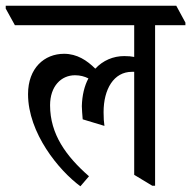

<svg xmlns="http://www.w3.org/2000/svg" viewBox="-57 -643 668 671"><path d="M224 8 254 -27C174 -97 118 -174 118 -275C118 -342 157 -380 205 -380C223 -380 238 -376 252 -369C238 -343 230 -310 229 -272C230 -255 230 -246 232 -226L308 -203C306 -216 305 -230 305 -251C305 -332 341 -392 404 -392C407 -392 410 -392 412 -392V-32L475 6H485V-555H591V-564L559 -623H-37V-613L-5 -555H412V-444C403 -446 391 -447 377 -447C339 -447 303 -432 276 -403C247 -432 212 -455 167 -455C98 -455 41 -405 41 -314C41 -178 149 -47 224 8Z"/></svg>

Font: Noto Serif Devanagari Condensed
Style: Regular
Weight: 400
Width: 3
Designer: Universal Thirst, Indian Type Foundry and the Monotype Design Team
Foundry: Monotype Imaging Inc.
Version: Version 2.004